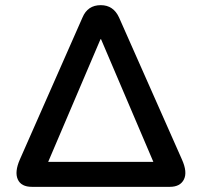

<svg xmlns="http://www.w3.org/2000/svg" viewBox="-20 -725 782 745"><path d="M104 0Q62 0 49 -29Q36 -58 57 -106L300 -657Q320 -705 371 -705Q420 -705 442 -657L686 -106Q708 -57 693.5 -28.5Q679 0 639 0ZM370 -573 167 -97H575L372 -573Z"/></svg>

Font: Chiron GoRound TC M
Style: Regular
Weight: 500
Designer: Ryoko NISHIZUKA 西塚涼子 (kana, bopomofo & ideographs); Paul D. Hunt (Latin, Greek & Cyrillic); Sandoll Communications 산돌커뮤니
Foundry: Adobe
Version: Version 1.000;hotconv 1.1.1;makeotfexe 2.6.0